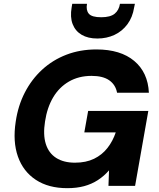

<svg xmlns="http://www.w3.org/2000/svg" viewBox="-20 -970 831 1002"><path d="M331 12Q233 12 167 -31.5Q101 -75 73.5 -153Q46 -231 62 -335Q74 -418 109.5 -487Q145 -556 200 -606.5Q255 -657 326.5 -684.5Q398 -712 483 -712Q609 -712 680.5 -652Q752 -592 757 -486H591Q583 -528 550 -551Q517 -574 458 -574Q391 -574 340 -544.5Q289 -515 257.5 -462Q226 -409 215 -336Q204 -267 219 -219Q234 -171 273 -146Q312 -121 371 -121Q429 -121 471 -141.5Q513 -162 541 -198Q569 -234 584 -279H420L440 -391H754L685 0H546L549 -81Q523 -51 490.5 -30Q458 -9 419 1.5Q380 12 331 12ZM488 -769Q439 -769 406 -788.5Q373 -808 359 -844.5Q345 -881 354 -932L357 -950H434Q428 -917 443.5 -898.5Q459 -880 508 -880Q556 -880 578.5 -898.5Q601 -917 606 -950H684L680 -931Q672 -880 645 -843.5Q618 -807 577.5 -788Q537 -769 488 -769Z"/></svg>

Font: DM Sans 10pt Black
Style: Italic
Weight: 900
Italic angle: -10°
Version: Version 4.004;gftools[0.9.30]